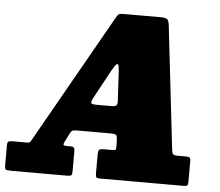

<svg xmlns="http://www.w3.org/2000/svg" viewBox="-103 -820 1008 879"><g transform="rotate(5 401.0 -380.0)"><path d="M-50 -24.5V-114.5Q-50 -126.5 -45.8 -130.8Q-41.5 -135 -28.5 -135H39Q52.5 -135 55.2 -139.5Q58 -144 63 -152.5L395.5 -740Q402 -752 407 -756Q412 -760 431.5 -760H598.5Q624 -760 630.5 -754Q637 -748 640 -728.5L705.5 -159.5Q707 -146 711.2 -140.5Q715.5 -135 734 -135H770Q782 -135 787.2 -132.2Q792.5 -129.5 792.5 -116V-23Q792.5 -8 789 -4Q785.5 0 771.5 0H389Q375 0 371.2 -3.8Q367.5 -7.5 367.5 -22V-108.5Q367.5 -124 371.5 -129.5Q375.5 -135 391.5 -135H430Q446.5 -135 448.2 -139Q450 -143 450 -157L449 -189Q447.5 -203.5 441.5 -206.8Q435.5 -210 417 -210H269.5Q251.5 -210 245 -208Q238.5 -206 232.5 -194.5L213 -156Q206.5 -143 208.2 -139Q210 -135 227.5 -135H241.5Q253.5 -135 256.8 -130Q260 -125 260 -112.5V-23.5Q260 -8 256 -4Q252 0 237.5 0H-21.5Q-39.5 0 -44.8 -3.2Q-50 -6.5 -50 -24.5ZM397.5 -498.5 326 -367Q318.5 -353.5 317.5 -344.2Q316.5 -335 342.5 -335H409.5Q429 -335 434.2 -341Q439.5 -347 438 -362.5L430.5 -498Q428.5 -512.5 427.8 -520.5Q427 -528.5 421.5 -528.5Q416.5 -528.5 410.5 -519.5Q404.5 -510.5 397.5 -498.5Z"/></g></svg>

Font: Besley* Narrow Fatface
Style: Italic
Weight: 900
Width: 4
Italic angle: -13°
Designer: Owen Earl
Foundry: indestructible type*
Version: Version 3.000; ttfautohint (v1.8.3)